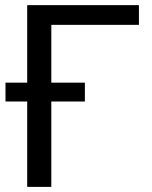

<svg xmlns="http://www.w3.org/2000/svg" viewBox="-20 -731 596 751"><path d="M312 -334V-407.7H180.7V-633.8H523.4V-710.9H86.4V-407.7H1.5V-334H86.4V0H180.7V-334Z"/></svg>

Font: Roboto1
Style: rg
Weight: 400
Designer: Google
Version: Version 2.137; 2017